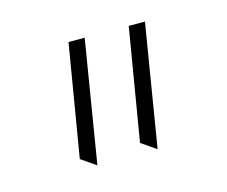

<svg xmlns="http://www.w3.org/2000/svg" viewBox="-52 -799 470 397"><g transform="rotate(-15 183.0 -601.0)"><path d="M242.2 -470.7 210.4 -492.7 250.5 -732.4H285.2ZM113.3 -470.7 81.5 -492.7 121.6 -732.4H156.2Z"/></g></svg>

Font: Pinar-DS2-FD Light
Style: Regular
Weight: 300
Designer: Amin Abedi
Version: Version 2.000